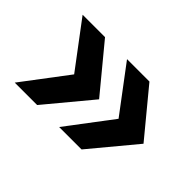

<svg xmlns="http://www.w3.org/2000/svg" viewBox="-68 -558 642 642"><g transform="rotate(45 253.5 -236.5)"><path d="M29 -76 150 -236 29 -397H135L268 -236L135 -76ZM239 -76 360 -236 239 -397H345L478 -236L345 -76Z"/></g></svg>

Font: Mukta
Style: Bold
Weight: 700
Designer: Girish Dalvi and Yashodeep Gholap
Foundry: Ek Type
Version: Version 2.538;PS 1.002;hotconv 16.6.51;makeotf.lib2.5.65220;